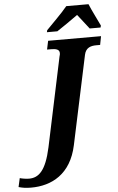

<svg xmlns="http://www.w3.org/2000/svg" viewBox="-219 -978 776 1265"><g transform="rotate(-5 168.5 -345.5)"><path d="M127 -771H196C245 -803 277 -826 335 -867C358 -836 388 -801 410 -771H482L485 -784C469 -819 432 -891 416 -931H269C232 -885 160 -816 130 -784ZM-65 240C70 240 199 175 239 -14L364 -601C374 -648 408 -657 444 -657H469L480 -714H130L118 -657H143C173 -657 200 -653 200 -627C200 -621 199 -612 196 -605L71 -14C38 138 -10 180 -74 180C-92 180 -119 176 -135 171L-148 229C-123 236 -101 240 -65 240Z"/></g></svg>

Font: Noto Serif SemiCondensed Extra
Style: Italic
Weight: 800
Width: 4
Italic angle: -12°
Designer: Monotype Design Team
Foundry: Monotype Imaging Inc.
Version: Version 1.901